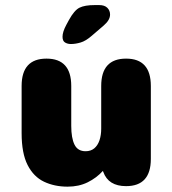

<svg xmlns="http://www.w3.org/2000/svg" viewBox="-20 -706 659 737"><path d="M158.5 -481Q253.5 -481 253.5 -376V-223Q253.5 -176 266 -150.8Q278.5 -125.5 308.5 -125.5Q328.5 -125.5 341.8 -136.5Q355 -147.5 361.8 -167.2Q368.5 -187 368.5 -212V-376Q368.5 -481 464 -481Q559 -481 559 -376V-96Q559 8.5 464 8.5Q396 8.5 376.5 -46L375 -50Q350.5 -23 316.5 -6.2Q282.5 10.5 239.5 10.5Q189 10.5 149 -8.5Q109 -27.5 86 -72.5Q63 -117.5 63 -195V-376Q63 -481 158.5 -481ZM252 -537Q239.5 -537 229.8 -542.8Q220 -548.5 220 -565Q220 -583.5 234.5 -610.5L244.5 -629Q265 -666.5 285.2 -676.5Q305.5 -686.5 343.5 -686.5H361Q381.5 -686.5 392 -676Q402.5 -665.5 402.5 -650Q402.5 -629 378 -608L332 -568.5Q309 -548.5 289.2 -542.8Q269.5 -537 252 -537Z"/></svg>

Font: Sono Monospace ExtraBold
Style: Regular
Weight: 800
Version: Version 2.112